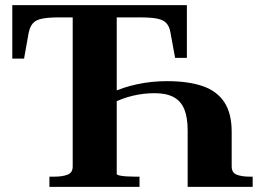

<svg xmlns="http://www.w3.org/2000/svg" viewBox="-20 -730 1029 750"><path d="M632 -413Q716 -413 772 -393.5Q828 -374 856.5 -330.5Q885 -287 885 -215V-80Q885 -55 905 -47.5Q925 -40 954 -40H967V0H713V-221Q713 -271 700 -303Q687 -335 658.5 -350.5Q630 -366 584 -366Q541 -366 498.5 -356Q456 -346 416 -325V-368Q460 -389 516 -401Q572 -413 632 -413ZM173 0V-40H194Q223 -40 243.5 -47.5Q264 -55 264 -80V-662H208Q168 -662 144 -657Q120 -652 108.5 -639Q97 -626 92 -602L74 -501H28V-710H710V-504H664L646 -602Q642 -626 630.5 -639Q619 -652 595 -657Q571 -662 531 -662H436V-51Q436 -47 447 -44.5Q458 -42 474 -41Q490 -40 505 -40H525V0Z"/></svg>

Font: Roboto Serif 120pt Expanded SemiBold
Style: Regular
Weight: 600
Width: 7
Designer: Greg Gazdowicz
Foundry: Commercial Type
Version: Version 1.008